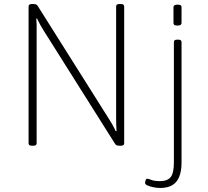

<svg xmlns="http://www.w3.org/2000/svg" viewBox="-20 -722 1035 954"><path d="M138 2Q130 2 126 -1Q122 -4 122 -10V-690Q122 -696 126 -699Q130 -702 138 -702H146Q152 -702 156 -701Q160 -700 163 -697.5Q166 -695 169 -690L522 -130Q529 -119 537.5 -104.5Q546 -90 555 -70L559 -71Q558 -88 557.5 -102.5Q557 -117 557 -138V-690Q557 -696 561 -699Q565 -702 573 -702H581Q589 -702 593 -699Q597 -696 597 -690V-10Q597 -4 593 -1Q589 2 581 2H573Q567 2 563 1Q559 0 556 -2.5Q553 -5 550 -10L197 -570Q190 -581 181.5 -596Q173 -611 164 -630L160 -629Q162 -612 162 -597.5Q162 -583 162 -561V-10Q162 -4 158 -1Q154 2 146 2ZM776 212Q760 212 742.5 208.5Q725 205 713 199.5Q701 194 701 188Q701 185 701.5 181.5Q702 178 703 174.5Q704 171 706 168.5Q708 166 710 166Q718 166 732.5 172Q747 178 775 178Q812 178 828 158Q844 138 844 85V-513Q844 -519 848 -522Q852 -525 860 -525H866Q874 -525 878 -522Q882 -519 882 -513V85Q882 129 870 157.5Q858 186 834.5 199Q811 212 776 212ZM862 -595Q851 -595 846.5 -598Q842 -601 842 -607V-687Q842 -692 846.5 -695.5Q851 -699 862 -699Q873 -699 877.5 -696Q882 -693 882 -687V-607Q882 -602 877.5 -598.5Q873 -595 862 -595Z"/></svg>

Font: Asap Thin
Style: Regular
Weight: 250
Designer: Pablo Cosgaya
Foundry: Omnibus-Type
Version: Version 3.001